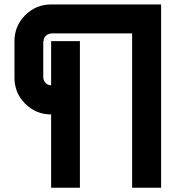

<svg xmlns="http://www.w3.org/2000/svg" viewBox="-20 -687 839 873"><path d="M580.8 166.7V-535H212.5Q199.2 -533.3 188.8 -524.6Q178.3 -515.8 178.3 -500H176.7V-333.3Q178.3 -320 187.5 -309.6Q196.7 -299.2 212.5 -299.2V-500H343.3V166.7H212.5V-166.7Q143.3 -166.7 94.6 -215.4Q45.8 -264.2 45.8 -333.3V-500Q45.8 -569.2 94.6 -617.9Q143.3 -666.7 212.5 -666.7H712.5V166.7Z"/></svg>

Font: 0xA000-Squareish
Style: Squareish-Bold
Weight: 700
Version: Version 0.1